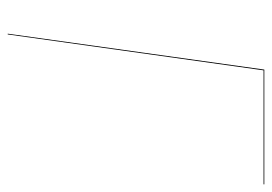

<svg xmlns="http://www.w3.org/2000/svg" viewBox="-126 -594 720 509"><g transform="rotate(90 234.5 -340.0)"><path d="M469.2 -680.2V-678.2H167L71.8 0H69.8L165 -680.2Z"/></g></svg>

Font: Fira Sans Compressed Two
Style: Italic
Weight: 100
Width: 3
Italic angle: -8°
Designer: Carrois Corporate & Edenspiekermann AG
Foundry: Carrois Corporate GbR & Edenspiekermann AG
Version: Version 4.203;PS 004.203;hotconv 1.0.88;makeotf.lib2.5.64775